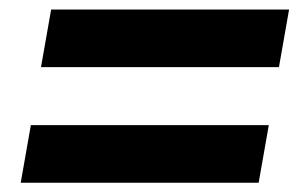

<svg xmlns="http://www.w3.org/2000/svg" viewBox="-20 -550 633 407"><path d="M23.9 -162.6 45.4 -284.7H549.8L528.3 -162.6ZM66.9 -407.7 88.4 -529.8H592.8L571.3 -407.7Z"/></svg>

Font: CaskaydiaCove NF
Style: Bold Italic
Weight: 700
Italic angle: -10°
Designer: Aaron Bell
Foundry: Saja Typeworks
Version: Version 2111.001; VTT 6.35;Nerd Fonts 3.2.1